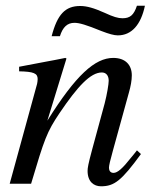

<svg xmlns="http://www.w3.org/2000/svg" viewBox="-20 -644 540 673"><path d="M460 -117C453 -108 446 -99 439 -91C410 -54 392 -38 378 -38C366 -38 362 -47 362 -56C362 -64 366 -81 376 -117L432 -320C438 -341 442 -362 442 -380C442 -416 420 -441 377 -441C313 -441 246 -381 146 -221L213 -439L209 -441C156 -430 128 -426 47 -410V-394C98 -393 112 -387 112 -367C112 -361 111 -355 110 -350L14 0H89C136 -158 144 -181 189 -248C252 -341 297 -390 337 -390C352 -390 361 -379 361 -361C361 -349 355 -313 347 -282L303 -120C289 -68 287 -55 287 -45C287 -7 309 9 334 9C381 9 406 -11 474 -104ZM460 -624C449 -591 436 -580 409 -580C394 -580 377 -585 347 -599C309 -616 284 -623 261 -623C209 -623 181 -594 161 -517H190C200 -549 216 -564 241 -564C258 -564 282 -557 336 -535C362 -525 380 -520 393 -520C441 -520 474 -557 488 -624Z"/></svg>

Font: STIXGeneral
Style: Italic
Weight: 400
Italic angle: -16.33°
Designer: MicroPress Inc., with final additions and corrections provided by Coen Hoffman, Elsevier (retired)
Version: Version 1.1.0